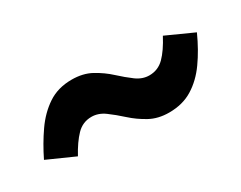

<svg xmlns="http://www.w3.org/2000/svg" viewBox="-42 -593 684 545"><g transform="rotate(-30 300.0 -320.0)"><path d="M203 -430Q240 -430 267.2 -415Q294.5 -400 316.2 -380Q338 -360 358.2 -345Q378.5 -330 401 -330Q429.5 -330 449.8 -350.2Q470 -370.5 490 -408.5L578.5 -368.5Q557.5 -322 532.2 -286.5Q507 -251 474.2 -230.8Q441.5 -210.5 397 -210.5Q361 -210.5 333.8 -225.5Q306.5 -240.5 284.5 -260.5Q262.5 -280.5 242 -295.5Q221.5 -310.5 199 -310.5Q170 -310.5 149.8 -289.5Q129.5 -268.5 110 -232.5L21.5 -272Q42 -314 67 -350Q92 -386 125 -408Q158 -430 203 -430Z"/></g></svg>

Font: Fira Code Light
Style: Bold
Weight: 700
Monospace: yes
Version: Version 5.002